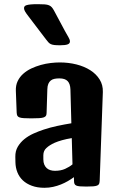

<svg xmlns="http://www.w3.org/2000/svg" viewBox="-20 -891 570 917"><path d="M53.2 -142.1Q52.7 -169.4 64.9 -190.2Q77.1 -210.9 96.4 -226.6Q115.7 -242.2 140.1 -253.2Q164.6 -264.2 188.5 -272Q219.2 -282.2 253.7 -289.6Q288.1 -296.9 320.8 -302.2L316.4 -463.9Q315.4 -490.7 303 -503.7Q290.5 -516.6 263.7 -516.6Q251 -516.6 240.7 -514.6Q230.5 -512.7 222.9 -506.8Q215.3 -501 210.9 -490.7Q206.5 -480.5 206.1 -464.4L202.6 -353.5Q202.6 -344.2 200 -338.9Q197.3 -333.5 189.5 -330.6Q181.6 -327.6 167.2 -326.7Q152.8 -325.7 128.9 -325.7Q106.9 -325.7 93.3 -326.7Q79.6 -327.6 72.3 -330.6Q64.9 -333.5 62.5 -338.9Q60.1 -344.2 59.6 -353.5L55.7 -457.5Q54.7 -483.4 64.5 -503.7Q74.2 -523.9 91.1 -538.8Q107.9 -553.7 129.6 -564Q151.4 -574.2 175 -580.8Q198.7 -587.4 222.2 -590.1Q245.6 -592.8 265.1 -592.8Q307.1 -592.8 345 -583.3Q382.8 -573.7 411.1 -555.7Q439.5 -537.6 455.8 -511.5Q472.2 -485.4 471.2 -451.7L456.1 -27.8Q455.6 -18.6 453.4 -13.2Q451.2 -7.8 444.3 -4.9Q437.5 -2 425 -1Q412.6 0 392.1 0Q373 0 361.6 -1Q350.1 -2 344 -4.9Q337.9 -7.8 335.7 -13.2Q333.5 -18.6 333.5 -27.8L333 -44.9Q319.8 -35.2 304.2 -26.1Q288.6 -17.1 271 -10Q253.4 -2.9 233.6 1.5Q213.9 5.9 192.4 5.9Q158.2 5.9 132.3 -3.7Q106.4 -13.2 89.1 -29.5Q71.8 -45.9 63 -68.1Q54.2 -90.3 53.7 -115.7ZM187 -130.4Q187 -115.7 191.4 -105.2Q195.8 -94.7 203.1 -88.1Q210.4 -81.5 220.5 -78.4Q230.5 -75.2 242.2 -75.2Q270.5 -75.2 291 -84.5Q311.5 -93.8 326.2 -106L322.8 -231.4Q296.4 -227.1 276.4 -221.4Q256.3 -215.8 240.7 -209Q216.3 -197.8 201.7 -184.3Q187 -170.9 187 -149.4ZM267.1 -674.8Q249.5 -674.8 239.3 -676Q229 -677.2 222.4 -680.4Q215.8 -683.6 210.9 -689.2Q206.1 -694.8 199.2 -703.6L115.2 -814Q106.4 -825.2 100.6 -834.7Q94.7 -844.2 94.7 -852.1Q94.7 -856.9 97.4 -860.6Q100.1 -864.3 107.4 -866.5Q114.7 -868.7 127.4 -869.9Q140.1 -871.1 160.2 -871.1Q180.7 -871.1 193.4 -870.1Q206.1 -869.1 214.1 -865.7Q222.2 -862.3 227.3 -856.4Q232.4 -850.6 237.8 -840.8L290 -743.2Q299.8 -724.6 306.9 -713.4Q314 -702.1 314 -692.9Q314 -683.1 303 -679Q292 -674.8 267.1 -674.8Z"/></svg>

Font: Denk One
Style: Regular
Weight: 400
Designer: Irina Smirnova
Foundry: Irina Smirnova
Version: Version 1.002